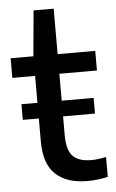

<svg xmlns="http://www.w3.org/2000/svg" viewBox="-54 -777 496 824"><g transform="rotate(-5 194.5 -365.0)"><path d="M35.5 -276V-343.5H104.5V-459.5H6.5V-544H104.5L122.5 -740H209V-544H371V-459.5H209V-343.5H346.5V-276H209V-194.5Q209 -129.5 234.8 -104Q260.5 -78.5 314 -78.5Q341 -78.5 377.5 -86.5V-0.5Q333.5 9.5 289 9.5Q201 9.5 152.8 -35Q104.5 -79.5 104.5 -177.5V-276Z"/></g></svg>

Font: Encode Sans Md
Style: Regular
Weight: 500
Designer: Multiple Designers
Foundry: Impallari Type
Version: Version 3.002; ttfautohint (v1.8.3) -l 8 -r 50 -G 200 -x 14 